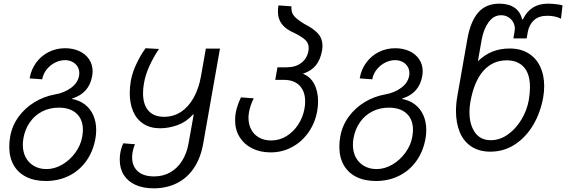

<svg xmlns="http://www.w3.org/2000/svg" viewBox="-20 -815 3088 1047"><path d="M30.5 -15Q30.5 -43 35.5 -70Q46 -129.5 81 -177.8Q116 -226 167.5 -257.5Q219 -289 279.5 -300Q330 -308.5 367.2 -335.8Q404.5 -363 411.5 -403Q412.5 -407.5 412.5 -416.5Q412.5 -436.5 402.2 -452.8Q392 -469 374 -478Q356 -487 334.5 -487Q307 -487 280.2 -473.5Q253.5 -460 234.5 -436.2Q215.5 -412.5 210 -382.5L141.5 -387.5Q150 -437 177.8 -474.2Q205.5 -511.5 246.5 -531.8Q287.5 -552 335 -552Q378.5 -552 412.5 -536.2Q446.5 -520.5 465.8 -491.8Q485 -463 485 -426Q485 -415 482.5 -400Q474.5 -354 447.8 -323.5Q421 -293 377 -279L371.5 -275.5Q413 -268.5 443 -245.2Q473 -222 488.8 -186.2Q504.5 -150.5 504.5 -106.5Q504.5 -81.5 500.5 -60Q488 10.5 450.5 63Q413 115.5 356 143.8Q299 172 230 172Q168 172 123 149.5Q78 127 54.2 84.8Q30.5 42.5 30.5 -15ZM428.5 -70Q432 -93 432 -106.5Q432 -164 397.2 -196Q362.5 -228 300.5 -228Q250.5 -228 209.8 -207Q169 -186 142.5 -147.8Q116 -109.5 107.5 -60Q104.5 -42 104.5 -25Q104.5 14 120.5 43.8Q136.5 73.5 165.8 90.2Q195 107 233.5 107Q277.5 107 319.5 82.5Q361.5 58 391 17.2Q420.5 -23.5 428.5 -70Z M633 56Q633 35.5 636.5 16Q638.5 4.5 642.8 -9Q647 -22.5 652.5 -33.5L716 -28.5Q707 -8 703 14.5Q700.5 31 700.5 43Q700.5 91 731.2 119Q762 147 820.5 147Q869.5 147 908.5 124.8Q947.5 102.5 973 62Q998.5 21.5 1008 -32.5L1036.5 -191.5L1031.5 -189.5Q994.5 -149 946.8 -132.2Q899 -115.5 853 -115.5Q799 -115.5 761.8 -140Q724.5 -164.5 706 -208Q687.5 -251.5 687.5 -307.5Q687.5 -340 693.5 -375Q701.5 -419.5 724.8 -468.5Q748 -517.5 774 -552L847 -548Q816 -502.5 794.5 -454.5Q773 -406.5 765 -361Q760 -333 760 -306.5Q760 -245.5 789.2 -211.8Q818.5 -178 875 -178Q926 -178 967 -205Q1008 -232 1036 -282Q1064 -332 1076 -399.5L1102.5 -550H1179.5L1088 -31.5Q1074 47.5 1037 102Q1000 156.5 944 184.2Q888 212 818 212Q761.5 212 719.8 193.5Q678 175 655.5 139.8Q633 104.5 633 56Z M1262 -159.5Q1262 -180.5 1265.5 -200Q1272.5 -238.5 1294 -284L1363.5 -279Q1344 -239 1337.5 -201.5Q1335 -185 1335 -172Q1335 -137 1349.8 -109Q1364.5 -81 1392.5 -65Q1420.5 -49 1459 -49Q1503 -49 1541.5 -72.2Q1580 -95.5 1606 -135.5Q1632 -175.5 1640.5 -223Q1644 -242 1644 -262Q1644 -316.5 1613.8 -348Q1583.5 -379.5 1528 -379.5H1481L1493 -448H1543Q1591.5 -448 1623 -472Q1654.5 -496 1662 -537.5Q1663.5 -546 1663.5 -552.5Q1663.5 -580 1644.2 -597.8Q1625 -615.5 1585.5 -635Q1539.5 -654.5 1517.5 -683Q1495.5 -711.5 1495.5 -752Q1495.5 -767.5 1498.5 -785.5L1569.5 -780.5Q1569 -777 1569 -770Q1569 -743 1586.5 -724.5Q1604 -706 1640.5 -684Q1686.5 -661 1712.5 -633.8Q1738.5 -606.5 1738.5 -563.5Q1738.5 -553 1736 -538Q1727 -489 1702.2 -458.5Q1677.5 -428 1632 -413L1628 -414Q1670.5 -399.5 1692.5 -358.8Q1714.5 -318 1714.5 -262Q1714.5 -237 1710 -210.5Q1698.5 -145 1662.2 -93.2Q1626 -41.5 1572.2 -12.8Q1518.5 16 1456.5 16Q1398.5 16 1354.5 -6.2Q1310.5 -28.5 1286.2 -68.2Q1262 -108 1262 -159.5Z M1830.5 -15Q1830.5 -43 1835.5 -70Q1846 -129.5 1881 -177.8Q1916 -226 1967.5 -257.5Q2019 -289 2079.5 -300Q2130 -308.5 2167.2 -335.8Q2204.5 -363 2211.5 -403Q2212.5 -407.5 2212.5 -416.5Q2212.5 -436.5 2202.2 -452.8Q2192 -469 2174 -478Q2156 -487 2134.5 -487Q2107 -487 2080.2 -473.5Q2053.5 -460 2034.5 -436.2Q2015.5 -412.5 2010 -382.5L1941.5 -387.5Q1950 -437 1977.8 -474.2Q2005.5 -511.5 2046.5 -531.8Q2087.5 -552 2135 -552Q2178.5 -552 2212.5 -536.2Q2246.5 -520.5 2265.8 -491.8Q2285 -463 2285 -426Q2285 -415 2282.5 -400Q2274.5 -354 2247.8 -323.5Q2221 -293 2177 -279L2171.5 -275.5Q2213 -268.5 2243 -245.2Q2273 -222 2288.8 -186.2Q2304.5 -150.5 2304.5 -106.5Q2304.5 -81.5 2300.5 -60Q2288 10.5 2250.5 63Q2213 115.5 2156 143.8Q2099 172 2030 172Q1968 172 1923 149.5Q1878 127 1854.2 84.8Q1830.5 42.5 1830.5 -15ZM2228.5 -70Q2232 -93 2232 -106.5Q2232 -164 2197.2 -196Q2162.5 -228 2100.5 -228Q2050.5 -228 2009.8 -207Q1969 -186 1942.5 -147.8Q1916 -109.5 1907.5 -60Q1904.5 -42 1904.5 -25Q1904.5 14 1920.5 43.8Q1936.5 73.5 1965.8 90.2Q1995 107 2033.5 107Q2077.5 107 2119.5 82.5Q2161.5 58 2191 17.2Q2220.5 -23.5 2228.5 -70Z M2466.5 -209.5Q2466.5 -249 2474 -291L2528.5 -601.5Q2545.5 -698 2587.5 -746.5Q2629.5 -795 2703.5 -795Q2754.5 -795 2786.5 -772.5Q2818.5 -750 2827.5 -707.5L2833 -712.5Q2853.5 -753.5 2886.8 -774.2Q2920 -795 2968.5 -795Q2987 -795 3009.5 -792.5Q3032 -790 3047.5 -786L3039 -713Q3008 -729 2964.5 -729Q2917.5 -729 2891.2 -704.2Q2865 -679.5 2858 -640L2852 -605.5H2779.5L2786 -643Q2787.5 -650.5 2787.5 -658Q2787.5 -679 2777.2 -696Q2767 -713 2750 -722.5Q2733 -732 2713 -732Q2672 -732 2644.5 -694.2Q2617 -656.5 2606.5 -598L2586 -481Q2623.5 -517 2665.8 -533.8Q2708 -550.5 2759.5 -550.5Q2819 -550.5 2861.2 -524.5Q2903.5 -498.5 2925.5 -452.2Q2947.5 -406 2947.5 -346Q2947.5 -313 2942 -283.5Q2927.5 -201.5 2888 -134.2Q2848.5 -67 2788.2 -27.5Q2728 12 2654.5 12Q2591.5 12 2549.2 -16.8Q2507 -45.5 2486.8 -95.5Q2466.5 -145.5 2466.5 -209.5ZM2863.5 -269Q2870 -306.5 2870 -339Q2870 -413 2836.2 -449.5Q2802.5 -486 2743 -486Q2667 -486 2616 -428.8Q2565 -371.5 2545 -259Q2540 -232 2540 -203Q2540 -136.5 2569.5 -93.5Q2599 -50.5 2656.5 -50.5Q2706 -50.5 2750 -82Q2794 -113.5 2824 -164Q2854 -214.5 2863.5 -269Z"/></svg>

Font: JuliaMono Light
Style: Italic
Weight: 300
Italic angle: -9°
Monospace: yes
Designer: cormullion
Foundry: corm
Version: Version 0.054; ttfautohint (v1.8.4)